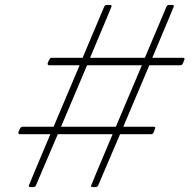

<svg xmlns="http://www.w3.org/2000/svg" viewBox="-20 -754 788 774"><path d="M366 0H353Q347 0 347 -5Q347 -7 434 -213H213L125 -7Q122 0 115 0H102Q96 0 96 -5Q96 -7 183 -213H60Q54 -213 54 -220Q54 -223 61 -236Q64 -243 71 -243H196L301 -491H178Q172 -491 172 -498Q172 -501 179 -514Q182 -521 189 -521H313L400 -727Q403 -734 410 -734H424Q430 -734 430 -729Q430 -727 343 -521H564L651 -727Q654 -734 661 -734H675Q681 -734 681 -729Q681 -727 594 -521H718Q724 -521 724 -516Q724 -514 717 -498Q714 -491 707 -491H582L477 -243H600Q606 -243 606 -238Q606 -236 599 -220Q596 -213 589 -213H464L376 -7Q373 0 366 0ZM447 -243 552 -491H331L226 -243Z"/></svg>

Font: YamahaIndonesia935. App Thin
Style: Italic
Weight: 100
Italic angle: -10°
Designer: Dalton Maag Ltd
Foundry: Dalton Maag Ltd
Version: Version 1.002; January 01, 2024; Regular/Italic